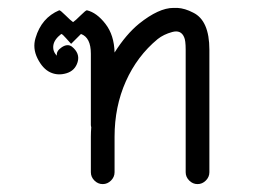

<svg xmlns="http://www.w3.org/2000/svg" viewBox="-20 -466 640 486"><path d="M270 -333Q299 -379 332 -406Q382 -446 419 -446H429Q448 -445 469 -434Q510 -414 510 -340V-30Q510 -18 501 -9Q492 0 480 0Q468 0 459 -9Q450 -18 450 -30V-340Q450 -364 446 -372Q438 -391 416 -385Q394 -379 379 -367Q327 -324 298.5 -260Q270 -196 270 -120V-30Q270 -18 261 -9Q252 0 240 0Q228 0 219 -9Q210 -18 210 -30V-120Q210 -132 211 -144Q210 -147 210 -150V-330Q210 -371 185 -380L160 -355Q156 -359 147 -369.5Q138 -380 135 -380Q117 -366 115 -351Q113 -336 124 -325Q122 -337 136.5 -346.5Q151 -356 162 -348Q183 -331 176.5 -309Q170 -287 148 -280.5Q126 -274 107 -283Q88 -292 75 -318Q62 -344 70 -370Q85 -421 130 -440Q133 -440 146 -427Q159 -414 165 -410Q171 -414 184 -427Q197 -440 200 -440Q225 -434 247 -405.5Q269 -377 270 -333Z"/></svg>

Font: SOV_Station
Style: Book
Weight: 400
Version: Version 1.00